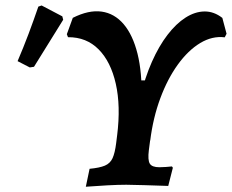

<svg xmlns="http://www.w3.org/2000/svg" viewBox="-20 -688 864 715"><path d="M539.4 -164.3 502.7 -327.9Q519.8 -399.4 545.7 -457.8Q571.6 -516.2 603.6 -558Q635.7 -599.9 670.9 -622.4Q706.2 -644.9 741.5 -645.3Q776.7 -645.7 808 -621.3L823.7 -562.3L816.9 -549Q770.6 -554.8 725.5 -527.7Q680.5 -500.5 642.2 -447.5Q603.9 -394.6 577 -322.1Q550 -249.5 539.4 -164.3ZM299.6 7.4 313.6 -59.4Q350.7 -62.9 370.5 -71.2Q390.2 -79.5 399.1 -98.8Q408 -118.2 412.6 -155.1L441.4 -388.6H568.3L534.3 -128.7Q529.7 -91.9 537.9 -78.5Q546.2 -65.2 573.4 -65.2Q583.8 -65.2 597.8 -66.2Q611.9 -67.2 620.3 -68.2L623.7 -63.3L606.5 4.4Q562.5 2.9 517.2 1.5Q471.9 0 450.2 0Q420.8 0 379.4 2.2Q338 4.5 299.6 7.4ZM416.2 -183.7Q429.9 -293.6 411.2 -376.1Q392.6 -458.5 347.2 -504.2Q301.8 -550 233.2 -549.5L228.9 -560.6L251.1 -621.6Q310.6 -651.5 358.4 -644.8Q406.3 -638.1 440.5 -598Q474.6 -557.9 492.1 -488Q509.5 -418.2 507.1 -322.1ZM215.3 -614.4 106.6 -439.3 90.9 -436.9 45.5 -460.3Q67 -510.5 86.2 -561.4Q105.3 -612.3 122.8 -663.4L135 -667.6L212.1 -627.1Z"/></svg>

Font: Alegreya
Style: Italic
Weight: 400
Italic angle: -7°
Designer: Juan Pablo del Peral
Foundry: Huerta Tipografica
Version: Version 2.009